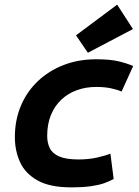

<svg xmlns="http://www.w3.org/2000/svg" viewBox="-20 -794 600 826"><path d="M285 12Q195 12 142 -17.5Q89 -47 66.5 -96Q44 -145 44 -204Q44 -277 69.5 -338Q95 -399 142 -444Q189 -489 253 -514Q317 -539 394 -539Q453 -539 489 -530.5Q525 -522 553 -510L503 -400Q486 -408 458 -414Q430 -420 394 -420Q349 -420 310.5 -406Q272 -392 243.5 -365Q215 -338 199 -299Q183 -260 183 -209Q183 -180 194 -157Q205 -134 234.5 -121Q264 -108 318 -108Q362 -108 399 -116.5Q436 -125 455 -133L469 -24Q451 -14 428.5 -6Q406 2 372 7Q338 12 285 12ZM358 -567 307 -642 484 -774 552 -669Z"/></svg>

Font: Ubuntu Sans Mono
Style: Italic
Weight: 400
Italic angle: -13.5°
Monospace: yes
Designer: Dalton Maag Ltd
Foundry: Dalton Maag Ltd
Version: Version 1.006